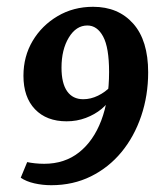

<svg xmlns="http://www.w3.org/2000/svg" viewBox="-20 -535 484 565"><path d="M131 10Q105 10 81 4.5Q57 -1 41 -12L60 -58Q69 -56 82.5 -54.5Q96 -53 110 -53Q170 -53 212.5 -86.5Q255 -120 278 -180.5Q301 -241 301 -323Q301 -395 283.5 -427.5Q266 -460 237 -460Q204 -460 182.5 -424.5Q161 -389 161 -336Q161 -290 177.5 -266.5Q194 -243 225 -243Q247 -243 268.5 -253.5Q290 -264 306 -281L307 -250Q299 -231 279 -214.5Q259 -198 232.5 -188Q206 -178 176 -178Q117 -178 83 -213.5Q49 -249 49 -312Q49 -369 76 -414.5Q103 -460 149.5 -487.5Q196 -515 254 -515Q328 -515 372 -465.5Q416 -416 416 -322Q416 -254 395.5 -193.5Q375 -133 337.5 -87.5Q300 -42 247.5 -16Q195 10 131 10Z"/></svg>

Font: Rasa SemiBold
Style: Italic
Weight: 600
Italic angle: -7.10001°
Designer: Anna Giedrys (Yrsa+Rasa design), David Brezina (Yrsa art-direction, Rasa art-direction, design)
Foundry: Rosetta Type Foundry
Version: Version 2.004